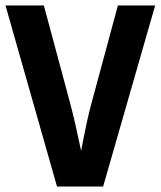

<svg xmlns="http://www.w3.org/2000/svg" viewBox="-20 -679 585 699"><path d="M355.5 0 544.9 -659.2H409.2L313.5 -304.7Q297.9 -250 275.4 -129.9Q252 -241.2 236.3 -299.8L139.6 -659.2H0L187.5 0Z"/></svg>

Font: Yaldevi Colombo
Style: Bold
Weight: 700
Designer: Sol Matas, Denzil Rajitha, Kosala Senevirathne and Pathum Egodawatta
Foundry: Mooniak
Version: Version 1.020 ; ttfautohint (v1.6)